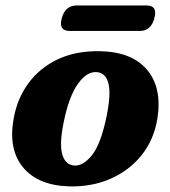

<svg xmlns="http://www.w3.org/2000/svg" viewBox="-20 -667 622 701"><path d="M346.5 -480Q462.5 -477.5 517.5 -411.5Q572.5 -345.5 554.5 -233.5Q542 -156.5 496.8 -100.2Q451.5 -44 383.2 -14.2Q315 15.5 233.5 13.5Q120 10.5 65 -55Q10 -120.5 29.5 -232Q42 -305.5 83.2 -362.2Q124.5 -419 191 -450.5Q257.5 -482 346.5 -480ZM247.5 -63Q281 -58.5 314.2 -98.5Q347.5 -138.5 368.5 -239.5Q385.5 -321 376.5 -360Q367.5 -399 336 -403.5Q298.5 -408 265.2 -362Q232 -316 213 -223Q196.5 -144 206.8 -105.5Q217 -67 247.5 -63ZM205.5 -600.5Q218 -647 260 -647H515Q556.5 -647 543.5 -600.5Q531.5 -554 490 -554H234.5Q193 -554 205.5 -600.5Z"/></svg>

Font: Fraunces 9pt S050
Style: Bold Italic
Weight: 700
Italic angle: -16°
Version: Version 1.000; ttfautohint (v1.8.3)